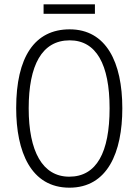

<svg xmlns="http://www.w3.org/2000/svg" viewBox="-20 -860 642 890"><path d="M420 -840H182V-796H420ZM547 -358C547 -572 472 -724 303 -724C140 -724 55 -595 55 -359C55 -157 123 10 302 10C478 10 547 -153 547 -358ZM113 -358C113 -557 174 -673 303 -673C426 -673 488 -562 488 -358C488 -154 428 -41 301 -41C177 -41 113 -158 113 -358Z"/></svg>

Font: Noto Sans Thai Looped Condensed Light
Style: Regular
Weight: 300
Width: 3
Designer: Sasikarn Vongin, Ben Mitchell
Foundry: The Fontpad Ltd
Version: Version 1.001